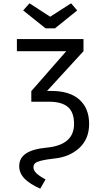

<svg xmlns="http://www.w3.org/2000/svg" viewBox="-20 -925 640 1159"><path d="M255 -754 120 -862 158 -905 283 -824 409 -905 446 -862 312 -754ZM518 -177Q518 -86 458.5 -31.5Q399 23 307 32Q256 38 229.5 44.5Q203 51 192.5 60Q182 69 182 85Q182 104 200.5 121.5Q219 139 255 158L223 214Q160 186 128 153Q96 120 96 78Q96 29 137 1.5Q178 -26 263 -34Q427 -50 427 -177Q427 -248 389.5 -279.5Q352 -311 275 -311H169V-375L380 -616H82V-689H484V-616L264 -376H291Q401 -376 459.5 -323.5Q518 -271 518 -177Z"/></svg>

Font: Fira Mono
Style: Regular
Weight: 400
Designer: Carrois Corporate & Edenspiekermann AG
Foundry: Carrois Corporate GbR & Edenspiekermann AG
Version: Version 3.206